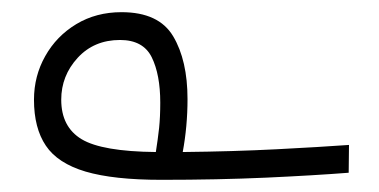

<svg xmlns="http://www.w3.org/2000/svg" viewBox="-20 -294 626 317"><path d="M246.6 2.9Q167.5 2.9 121.3 -10.7Q75.2 -24.4 55.7 -53.5Q36.1 -82.5 36.1 -129.4Q36.1 -168.5 54.7 -201.4Q73.2 -234.4 106 -254.2Q138.7 -273.9 180.7 -273.9Q242.2 -273.9 265.9 -234.1Q289.6 -194.3 289.6 -130.4Q289.6 -107.9 287.6 -85.9Q285.6 -64 281.7 -43Q365.7 -43.9 437.3 -47.6Q508.8 -51.3 556.2 -54.7L555.7 -8.8Q499.5 -4.4 419.4 -0.7Q339.4 2.9 246.6 2.9ZM237.3 -43Q240.7 -64.5 242.7 -82.8Q244.6 -101.1 244.6 -124.5Q244.6 -170.9 230.5 -199.5Q216.3 -228 178.2 -228Q135.3 -228 108.2 -198.5Q81.1 -168.9 81.1 -129.4Q81.1 -84.5 114.7 -64.2Q148.4 -43.9 237.3 -43Z"/></svg>

Font: Cascadia Mono ExtraLight
Style: Regular
Weight: 200
Monospace: yes
Designer: Aaron Bell
Foundry: Saja Typeworks
Version: Version 2404.023; ttfautohint (v1.8.4)